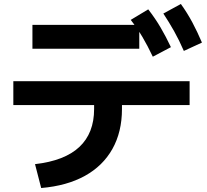

<svg xmlns="http://www.w3.org/2000/svg" viewBox="-20 -875 1040 965"><path d="M156 -50Q305 -67 379 -136.5Q453 -206 453 -327V-347H47V-467H933V-347H593V-327Q593 -212 545 -126.5Q497 -41 406.5 9Q316 59 187 70ZM143 -630V-750H680V-630ZM748 -590Q722 -645 696 -689Q670 -733 637 -775L725 -828Q760 -783 787 -737Q814 -691 839 -638ZM904 -619Q880 -674 855 -718.5Q830 -763 801 -807L889 -855Q922 -809 947 -762Q972 -715 995 -661Z"/></svg>

Font: M PLUS 1 Thin
Style: Bold
Weight: 700
Version: Version 1.001